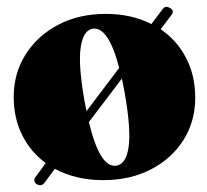

<svg xmlns="http://www.w3.org/2000/svg" viewBox="-20 -520 612 567"><path d="M89.5 24.5Q83.5 21.5 81.8 15.5Q80 9.5 84 4L115 -38.5Q70.5 -71 45.5 -121Q20.5 -171 20.5 -233.5Q20.5 -303.5 55.5 -359Q90.5 -414.5 151.8 -446.8Q213 -479 292.5 -479Q368 -479 427 -449L459.5 -492Q468 -504.5 481 -497Q495.5 -489.5 487.5 -477.5L454.5 -433.5Q502.5 -401 529.5 -349Q556.5 -297 556.5 -231.5Q556.5 -161.5 521.8 -106.5Q487 -51.5 425.8 -19.8Q364.5 12 284.5 12Q204 12 142 -21.5L111.5 19.5Q103 31.5 89.5 24.5ZM229.5 -222Q232.5 -206.5 235.5 -192L332 -319.5Q299.5 -444 252.5 -435Q225 -429 218 -378.2Q211 -327.5 229.5 -222ZM325 -31Q353 -36.5 360 -87.5Q367 -138.5 348.5 -244Q344 -267.5 340 -288L242.5 -159.5Q275.5 -21.5 325 -31Z"/></svg>

Font: Fraunces 72pt Black
Style: Regular
Weight: 900
Version: Version 1.000;[0bf87f6ff]